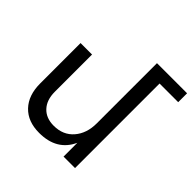

<svg xmlns="http://www.w3.org/2000/svg" viewBox="-192 -927 1100 1100"><g transform="rotate(45 358.0 -377.0)"><path d="M716 -685H565V0H472V-112Q420 3 277 3Q185 3 133 -51.5Q81 -106 81 -202V-529H174V-227Q174 -161 209.5 -123Q245 -85 307 -85Q383 -85 427.5 -136.5Q472 -188 472 -269V-757H716Z"/></g></svg>

Font: Montserrat arm2
Style: Regular
Weight: 400
Designer: Julieta Ulanovsky
Foundry: Julieta Ulanovsky
Version: Version 6.000